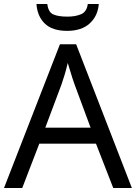

<svg xmlns="http://www.w3.org/2000/svg" viewBox="-20 -938 679 958"><path d="M545 0 459 -221H176L91 0H0L279 -717H360L638 0ZM352 -517Q349 -525 342 -546Q335 -567 328.5 -589.5Q322 -612 318 -624Q311 -593 302 -563.5Q293 -534 287 -517L206 -301H432ZM473 -918Q468 -858 427.5 -821Q387 -784 315 -784Q241 -784 203.5 -820.5Q166 -857 162 -918H216Q221 -877 246 -866Q271 -855 317 -855Q356 -855 384.5 -867Q413 -879 418 -918Z"/></svg>

Font: Noto Sans Medefaidrin
Style: Regular
Weight: 400
Designer: Dalton Maag Ltd
Foundry: Dalton Maag Ltd
Version: Version 1.002; ttfautohint (v1.8.4.7-5d5b)